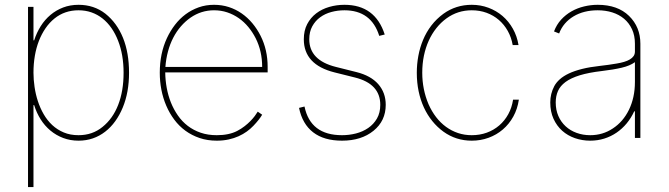

<svg xmlns="http://www.w3.org/2000/svg" viewBox="-20 -574 2784 799"><path d="M96.6 -545.5H119.3V-406.2H122.2Q132.5 -438.2 149.5 -465.2Q166.5 -492.2 190 -511.9Q213.4 -531.6 242.7 -542.8Q272 -554 306.8 -554Q371.1 -554 418.7 -517Q467 -478.3 492 -416.2Q517 -354 517 -271.3Q517 -190 491.1 -127.1Q478 -95.2 459.5 -69.6Q441.1 -44 417.6 -25.9Q394.2 -7.8 366.5 1.8Q338.8 11.4 306.8 11.4Q272.4 11.4 242.9 0.2Q213.4 -11 189.8 -30.7Q166.2 -50.4 149.1 -77.4Q132.1 -104.4 122.2 -136.4H119.3V204.5H96.6ZM306.8 -11.4Q364.7 -11.4 406.6 -45.8Q449.6 -80.3 471.9 -137.8Q494.3 -195.3 494.3 -271.3Q494.3 -345.9 471.6 -404.1Q460.2 -433.6 443.9 -457Q427.6 -480.5 406.8 -497Q386 -513.5 360.8 -522.4Q335.6 -531.2 306.8 -531.2Q249.3 -531.2 207 -497.2Q185.7 -480.1 169.4 -456.3Q153.1 -432.5 141.9 -403.8Q130.7 -375 125 -341.6Q119.3 -308.2 119.3 -271.3Q119.3 -242.9 123.8 -212.4Q128.2 -181.8 137.6 -153.1Q147 -124.3 161.9 -98.5Q176.8 -72.8 197.6 -53.4Q218.4 -34.1 245.6 -22.7Q272.7 -11.4 306.8 -11.4Z M644.9 -271.3Q644.9 -351.6 674.7 -415.5Q688.6 -445.3 708.1 -470.7Q727.6 -496.1 752.5 -514.6Q777.3 -533 807 -543.5Q836.6 -554 870.7 -554Q903.4 -554 932.4 -544.6Q961.3 -535.2 985.8 -518.1Q1010.3 -501.1 1030.2 -477.3Q1050.1 -453.5 1064.6 -424.7Q1093.8 -366.8 1093.8 -295.5V-272.7H667.6Q668 -240.4 673.8 -208.5Q679.7 -176.5 691.2 -147.5Q702.8 -118.6 720.2 -93.6Q737.6 -68.5 761.4 -50.2Q785.2 -32 815.2 -21.7Q845.2 -11.4 882.1 -11.4Q932.9 -11.4 967 -29.1Q984 -38 997.7 -48.7Q1011.4 -59.3 1021.8 -70Q1032.3 -80.6 1040 -90.9Q1047.6 -101.2 1052.6 -109.4L1071 -96.6Q1058.9 -76 1034.8 -50.8Q1022.7 -38 1007.3 -26.8Q991.8 -15.6 973 -7.1Q954.2 1.4 931.5 6.4Q908.7 11.4 882.1 11.4Q843.4 11.4 810.7 0.4Q778.1 -10.7 751.6 -30Q725.1 -49.4 705.3 -76Q685.4 -102.6 671.9 -134.1Q658.4 -165.5 651.6 -200.5Q644.9 -235.4 644.9 -271.3ZM668.3 -295.5H1071Q1071 -361.2 1044 -414.8Q1031.2 -440 1013.5 -461.5Q995.7 -483 973.7 -498.4Q951.7 -513.8 925.8 -522.5Q899.9 -531.2 870.7 -531.2Q817.5 -531.2 773.1 -500.7Q751.1 -485.4 732.8 -464.3Q714.5 -443.2 701 -417.1Q687.5 -391 679.2 -360.3Q670.8 -329.5 668.3 -295.5Z M1224.4 -125 1247.2 -130.7Q1271.7 -11.4 1403.4 -11.4Q1432.9 -11.4 1461.3 -18.6Q1489.7 -25.9 1512.3 -41.4Q1534.8 -56.8 1548.7 -80.8Q1562.5 -104.8 1562.5 -137.8Q1562.5 -225.1 1457.4 -251.4L1372.2 -272.7Q1244.3 -304.7 1244.3 -410.5Q1244.3 -446.7 1258.3 -473.5Q1272.4 -500.4 1295.8 -518.3Q1319.2 -536.2 1349.8 -545.1Q1380.3 -554 1413.4 -554Q1541.2 -554 1581 -430.4L1558.2 -424.7Q1524.9 -531.2 1413.4 -531.2Q1385.3 -531.2 1359 -524.1Q1332.7 -517 1312.3 -502.1Q1291.9 -487.2 1279.5 -464.5Q1267 -441.8 1267 -410.5Q1267 -323.2 1377.8 -295.5L1463.1 -274.1Q1523.1 -259.2 1554.2 -223.7Q1585.2 -188.2 1585.2 -137.8Q1585.2 -71 1534.4 -29.8Q1483.7 11.4 1403.4 11.4Q1328.1 11.4 1283.2 -23.3Q1238.3 -57.9 1224.4 -125Z M1714.5 -271.3Q1714.5 -306.5 1720.9 -341.3Q1727.3 -376.1 1740.6 -408Q1753.9 -440 1775 -467.7Q1796.2 -495.4 1825.3 -516.7Q1877.1 -554 1943.2 -554Q1980.1 -554 2012.8 -541.7Q2045.5 -529.5 2071.2 -507.5Q2096.9 -485.4 2114.3 -454.5Q2131.7 -423.7 2137.8 -386.4H2113.6Q2108 -418.7 2093 -445.3Q2078.1 -471.9 2055.8 -491.1Q2033.4 -510.3 2004.8 -520.8Q1976.2 -531.2 1943.2 -531.2Q1884.6 -531.2 1838.1 -497.5Q1814.6 -480.5 1796 -457Q1777.3 -433.6 1764.2 -404.7Q1751.1 -375.7 1744.1 -342.2Q1737.2 -308.6 1737.2 -271.3Q1737.2 -201.7 1763.5 -139.9Q1776.6 -110.4 1794.9 -86.6Q1813.2 -62.9 1836.1 -46.2Q1859 -29.5 1886 -20.4Q1913 -11.4 1943.2 -11.4Q1976.9 -11.4 2006 -22Q2035.2 -32.7 2057.7 -52.2Q2080.3 -71.7 2095.2 -98.9Q2110.1 -126.1 2115.1 -159.1H2139.2Q2133.5 -120.4 2116.1 -89Q2098.7 -57.5 2072.6 -35.2Q2046.5 -12.8 2013.3 -0.7Q1980.1 11.4 1943.2 11.4Q1877.5 11.4 1825.6 -25.9Q1799.7 -44.7 1779.1 -70.1Q1758.5 -95.5 1744.1 -126.6Q1729.8 -157.7 1722.1 -194.1Q1714.5 -230.5 1714.5 -271.3Z M2286.6 -215.6Q2294.7 -230.8 2309.7 -244.1Q2324.6 -257.5 2347.5 -268.3Q2370.4 -279.1 2402.2 -287.1Q2433.9 -295.1 2475.9 -299.7Q2495 -301.8 2512.4 -304.3Q2529.8 -306.8 2546.9 -309.7Q2563.6 -312.5 2577.4 -316.6Q2591.3 -320.7 2601.2 -326.7Q2611.2 -332.7 2616.7 -340.7Q2622.2 -348.7 2622.2 -359.4V-392Q2622.2 -426.1 2610.1 -452.2Q2598 -478.3 2577.1 -495.9Q2556.1 -513.5 2527.9 -522.4Q2499.6 -531.2 2467.3 -531.2Q2438.6 -531.2 2413.2 -524.9Q2387.8 -518.5 2367 -506Q2346.2 -493.6 2330.8 -475.7Q2315.3 -457.7 2306.8 -434.7L2285.5 -443.2Q2296.2 -471.6 2315.2 -492.4Q2334.2 -513.1 2358.3 -526.8Q2382.5 -540.5 2410.5 -547.2Q2438.6 -554 2467.3 -554Q2550.4 -554 2597.7 -507.8Q2644.9 -461.6 2644.9 -392V0H2622.2V-110.8H2619.3Q2606.5 -83.1 2587.9 -60.5Q2569.2 -38 2545.8 -22Q2522.4 -6 2494.7 2.7Q2467 11.4 2436.1 11.4Q2402.7 11.4 2372.5 0.9Q2342.3 -9.6 2319.6 -29.8Q2296.9 -50.1 2283.4 -79.7Q2269.9 -109.4 2269.9 -147.7Q2269.9 -183.9 2286.6 -215.6ZM2292.6 -147.7Q2292.6 -116.5 2303.6 -91.3Q2314.6 -66.1 2334 -48.3Q2353.3 -30.5 2379.6 -21Q2405.9 -11.4 2436.1 -11.4Q2488.3 -11.4 2530.2 -39.4Q2551.5 -53.3 2568.4 -72.8Q2585.2 -92.3 2597.3 -117Q2609.4 -141.7 2615.8 -170.8Q2622.2 -199.9 2622.2 -233V-315.3Q2601.9 -300.4 2567.5 -292.3Q2533 -284.1 2484.4 -278.4Q2429.7 -272 2392.8 -260.7Q2355.8 -249.3 2333.6 -233Q2311.4 -216.6 2302 -195.3Q2292.6 -174 2292.6 -147.7Z"/></svg>

Font: Inter P Thin
Style: Regular
Weight: 100
Designer: Rasmus Andersson
Foundry: rsms
Version: Version 3.018;git-588b23468